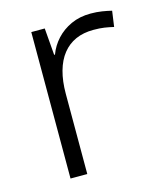

<svg xmlns="http://www.w3.org/2000/svg" viewBox="-88 -608 571 675"><g transform="rotate(-15 197.5 -271.0)"><path d="M304 -542Q326 -542 345 -539Q364 -536 380 -532L372 -475Q355 -479 338.5 -481.5Q322 -484 299 -484Q262 -484 234 -471.5Q206 -459 186.5 -434.5Q167 -410 157 -374Q147 -338 147 -292V0H86V-533H135L143 -435H146Q157 -465 179 -489Q201 -513 232.5 -527.5Q264 -542 304 -542Z"/></g></svg>

Font: Noto Sans Hebrew Thin Light
Style: Regular
Weight: 300
Version: Version 3.001